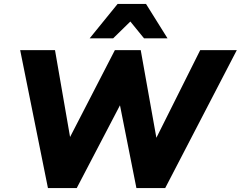

<svg xmlns="http://www.w3.org/2000/svg" viewBox="-20 -961 1230 981"><path d="M225 0 83 -705H261L338 -261L567 -705H699L779 -257L1003 -705H1190L824 0H677L593 -423L372 0ZM438 -765 581 -941H726L836 -765H716L646 -851L558 -765Z"/></svg>

Font: Nunito Sans Black
Style: Italic
Weight: 900
Italic angle: -9°
Designer: Vernon Adams
Foundry: Vernon Adams
Version: Version 3.006; ttfautohint (v1.8.3)